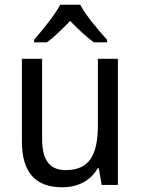

<svg xmlns="http://www.w3.org/2000/svg" viewBox="-20 -786 599 816"><path d="M321 -766H236C213 -722 161 -659 125 -617V-606H179C210 -628 244 -662 278 -697C312 -662 347 -629 379 -606H435V-617C399 -657 344 -721 321 -766ZM481 -536H396V-255C396 -129 361 -63 259 -63C191 -63 159 -106 159 -195V-536H73V-186C73 -56 128 10 245 10C307 10 365 -16 395 -71H400L412 0H481Z"/></svg>

Font: Noto Sans Khmer UI SemiCondensed
Style: Regular
Weight: 400
Width: 4
Designer: Danh Hong and the Monotype Design Team
Foundry: Monotype Imaging Inc.
Version: Version 2.002